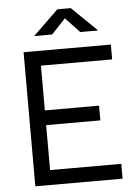

<svg xmlns="http://www.w3.org/2000/svg" viewBox="-60 -943 705 989"><g transform="rotate(-5 293.0 -449.0)"><path d="M82 0V-693.4H533.2V-616.7H165V-385.3H445.3V-309.1H165V-76.7H533.2V0ZM143.6 -771.5 274.4 -898.4H343.8L474.6 -771.5H381.8L309.1 -848.6L236.3 -771.5Z"/></g></svg>

Font: Cascadia Mono NF SemiLight
Style: Regular
Weight: 350
Monospace: yes
Designer: Aaron Bell
Foundry: Saja Typeworks
Version: Version 2404.023; ttfautohint (v1.8.4)